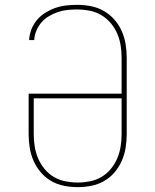

<svg xmlns="http://www.w3.org/2000/svg" viewBox="-20 -763 640 791"><path d="M300 8Q272 8 244 2.5Q216 -3 191.5 -17Q167 -31 148.5 -52.5Q130 -74 118.5 -100Q107 -126 102.5 -154Q98 -182 98 -210V-377H481V-525Q481 -551 477 -576Q473 -601 463 -624.5Q453 -648 436 -668Q419 -688 397 -701Q375 -714 349.5 -719Q324 -724 299 -724Q279 -724 258.5 -722Q238 -720 219 -713.5Q200 -707 182 -696.5Q164 -686 151 -671Q138 -656 130 -637Q122 -618 121 -598H100Q101 -620 109.5 -642Q118 -664 133 -681.5Q148 -699 167.5 -711Q187 -723 208.5 -730.5Q230 -738 253 -740.5Q276 -743 299 -743Q327 -743 355 -737.5Q383 -732 407.5 -718Q432 -704 451 -682.5Q470 -661 481.5 -635Q493 -609 497.5 -581Q502 -553 502 -525V-210Q502 -182 497.5 -154Q493 -126 481.5 -100Q470 -74 451.5 -52.5Q433 -31 408.5 -17Q384 -3 356 2.5Q328 8 300 8ZM300 -11Q325 -11 350.5 -16Q376 -21 398 -34Q420 -47 436.5 -67Q453 -87 463 -110.5Q473 -134 477 -159.5Q481 -185 481 -210V-358H119V-210Q119 -185 123 -159.5Q127 -134 137 -110.5Q147 -87 163.5 -67Q180 -47 202 -34Q224 -21 249.5 -16Q275 -11 300 -11Z"/></svg>

Font: Iosevka Slab Thin Extended
Style: Regular
Weight: 100
Width: 7
Monospace: yes
Designer: Belleve Invis
Foundry: Belleve Invis
Version: Version 11.1.1; ttfautohint (v1.8.3)